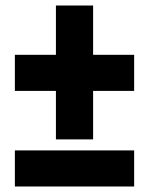

<svg xmlns="http://www.w3.org/2000/svg" viewBox="-20 -677 541 697"><path d="M467 -478V-347H318V-171H183V-347H34V-478H183V-657H318V-478ZM34 -131H467V0H34Z"/></svg>

Font: Noto Sans UI CondBlack
Style: Regular
Weight: 900
Width: 3
Designer: Monotype Design Team
Foundry: Monotype Imaging Inc.
Version: Version 1.001